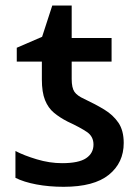

<svg xmlns="http://www.w3.org/2000/svg" viewBox="-20 -681 519 710"><path d="M215.3 9.8Q161.6 9.8 114.7 1Q67.9 -7.8 37.1 -23.4V-122.6Q68.8 -106 116.2 -91.8Q163.6 -77.6 209.5 -77.6Q271 -77.6 298.3 -95.9Q325.7 -114.3 325.7 -146.5Q325.7 -176.3 301.5 -192.9Q277.3 -209.5 230 -231.4Q201.2 -246.1 179.7 -263.9Q158.2 -281.7 146.5 -310.8Q134.8 -339.8 134.8 -387.2V-453.1H42V-504.4L135.7 -544.9L173.3 -660.6H245.1V-540.5H392.6V-453.1H245.1V-389.2Q245.1 -356 255.4 -341.3Q265.6 -326.7 292 -314.9Q332.5 -295.9 365.5 -275.9Q398.4 -255.9 418 -227.1Q437.5 -198.2 437.5 -152.3Q437.5 -79.1 382.6 -34.7Q327.6 9.8 215.3 9.8Z"/></svg>

Font: Open Sans SemiBold
Style: Regular
Weight: 600
Designer: Monotype Design Team
Foundry: Monotype Imaging Inc.
Version: Version 3.003; ttfautohint (v1.8.4)